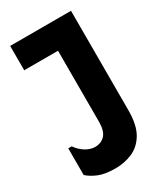

<svg xmlns="http://www.w3.org/2000/svg" viewBox="-180 -774 739 861"><g transform="rotate(-30 189.5 -344.0)"><path d="M336 -186Q336 -109 310.5 -66Q285 -23 244 -5.5Q203 12 156 12Q102 12 69 -2Q36 -16 17 -34V-172H35Q52 -147 76.5 -132Q101 -117 125 -117Q157 -117 176.5 -138Q196 -159 196 -207V-700H336ZM21 -700H274V-574H21Z"/></g></svg>

Font: Phudu Light SemiBold
Style: Regular
Weight: 600
Version: Version 1.005;gftools[0.9.23]